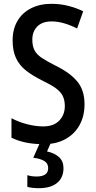

<svg xmlns="http://www.w3.org/2000/svg" viewBox="-20 -744 500 1004"><path d="M422 -199Q422 -137 396 -90Q370 -43 322 -16.5Q274 10 208 10Q108 10 40 -24V-126Q77 -106 121.5 -94.5Q166 -83 206 -83Q261 -83 290 -113.5Q319 -144 319 -189Q319 -220 308 -242.5Q297 -265 270 -284Q243 -303 197 -325Q149 -349 115.5 -375.5Q82 -402 64 -439.5Q46 -477 46 -534Q46 -591 71 -634Q96 -677 142 -700.5Q188 -724 249 -724Q296 -724 338.5 -713Q381 -702 415 -685L383 -595Q350 -612 316 -622Q282 -632 250 -632Q201 -632 175 -605.5Q149 -579 149 -537Q149 -504 160 -482Q171 -460 197.5 -442Q224 -424 270 -401Q346 -364 384 -318Q422 -272 422 -199ZM312 135Q312 185 278.5 212.5Q245 240 184 240Q146 240 123 233V172Q145 179 171 179Q232 179 232 135Q232 110 211 97.5Q190 85 154 81L190 0H247L226 48Q265 56 288.5 77.5Q312 99 312 135Z"/></svg>

Font: Noto Sans Georgian Condensed Medium
Style: Regular
Weight: 500
Width: 3
Designer: Monotype Design Team, Akaki Razmadze
Foundry: Google LLC
Version: Version 2.005; ttfautohint (v1.8.4.7-5d5b)